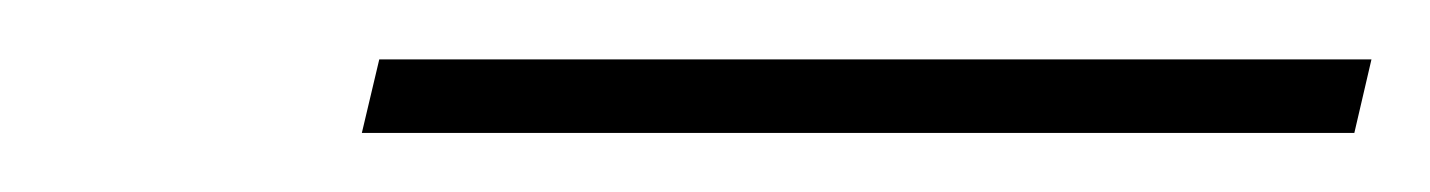

<svg xmlns="http://www.w3.org/2000/svg" viewBox="-20 -732 484 65"><path d="M102.5 -687 108.4 -711.9H444.3L438.5 -687Z"/></svg>

Font: TypoPRO Playfair Display SC
Style: Bold Italic
Weight: 700
Italic angle: -14.9847°
Designer: Claus Eggers Sørensen
Foundry: Claus Eggers Sørensen
Version: Version 1.004;PS 001.004;hotconv 1.0.70;makeotf.lib2.5.58329